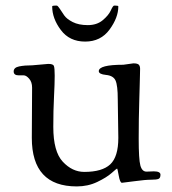

<svg xmlns="http://www.w3.org/2000/svg" viewBox="-20 -650 616 688"><path d="M167 -627C167 -598.3 177.3 -570.2 198 -542.5C218.7 -514.8 247.7 -501 285 -501C322.3 -501 351.5 -515.3 372.5 -544C393.5 -572.7 404 -600.3 404 -627C404 -629 400.3 -630 393 -630H389C386.3 -630 382.3 -624.2 377 -612.5C371.7 -600.8 362 -589.2 348 -577.5C334 -565.8 316.2 -560 294.5 -560C272.8 -560 254.8 -563.7 240.5 -571C226.2 -578.3 216 -586.3 210 -595L194 -619C189.3 -626.3 185.7 -630 183 -630H178C170.7 -630 167 -629 167 -627ZM94 -156C94 -40 147.7 18 255 18C281.7 18 306.2 12.7 328.5 2C350.8 -8.7 368 -19.3 380 -30C392 -40.7 398.5 -46 399.5 -46C400.5 -46 402.5 -37.5 405.5 -20.5C408.5 -3.5 412.3 5 417 5C419 5 433.5 3.2 460.5 -0.5C487.5 -4.2 507.7 -6 521 -6C534.3 -6 543.3 -7 548 -9C552.7 -11 555 -16 555 -24C555 -32 547 -36 531 -36L505 -35C494.3 -35 487 -42.3 483 -57C479 -71.7 477 -103.7 477 -153C477 -202.3 477.7 -247 479 -287C479.7 -307 480.2 -325 480.5 -341C480.8 -357 481.2 -369.8 481.5 -379.5C481.8 -389.2 482 -397.2 482 -403.5C482 -409.8 480.5 -414.7 477.5 -418C474.5 -421.3 468 -423 458 -423L422 -418C363.3 -418 334 -410.3 334 -395C334 -387.7 342.7 -383.2 360 -381.5C377.3 -379.8 388.7 -373.2 394 -361.5C399.3 -349.8 402 -327.3 402 -294L404 -156C404 -110.7 394.3 -79 375 -61C355.7 -43 324.7 -34 282 -34C253.3 -34 227.7 -46.2 205 -70.5C182.3 -94.8 171 -136.3 171 -195C171 -234.3 171.8 -270.2 173.5 -302.5C175.2 -334.8 176 -360.3 176 -379C176 -397.7 175 -409.3 173 -414C171 -418.7 164.3 -421 153 -421L96 -416C77.3 -416 61.5 -414.7 48.5 -412C35.5 -409.3 29 -403.3 29 -394C29 -384.7 35 -380 47 -380H65C71 -380 77.5 -376 84.5 -368C91.5 -360 95 -349.3 95 -336Z"/></svg>

Font: Sorts Mill Goudy
Style: Regular
Weight: 400
Version: Version 003.101